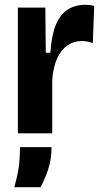

<svg xmlns="http://www.w3.org/2000/svg" viewBox="-20 -559 430 805"><path d="M55 0V-277V-527H170L172 -338H191Q196 -411 214 -454.5Q232 -498 263.5 -518.5Q295 -539 338 -539Q346 -539 355 -538Q364 -537 375 -534L369 -378Q358 -383 345 -385Q332 -387 322 -387Q289 -387 262.5 -368.5Q236 -350 219.5 -314Q203 -278 199 -224V0ZM40 226Q58 161 61 122Q64 83 64 58H196Q196 111 181.5 152.5Q167 194 150 226Z"/></svg>

Font: Bricolage Grotesque 24pt SemiCondensed
Style: Bold
Weight: 700
Width: 4
Designer: Mathieu Triay
Foundry: Atelier Triay
Version: Version 1.001;gftools[0.9.33.dev8+g029e19f]